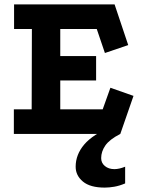

<svg xmlns="http://www.w3.org/2000/svg" viewBox="-20 -609 657 873"><path d="M44 -589H501L563 -404L457 -368L420 -477H254V-354H417V-243H254V-112H447L482 -210L587 -173L527 0H43V-112H124L125 -477H44ZM491 -35 527 0Q478 25 459 52.5Q440 80 440 110Q440 132 457 146Q474 160 500 160Q522 160 549 149V225Q523 236 499.5 240Q476 244 456 244Q390 244 357 216.5Q324 189 324 149Q324 94 363 48Q402 2 491 -35Z"/></svg>

Font: Podkova ExtraBold
Style: Regular
Weight: 800
Designer: Ilya Yudin
Foundry: Cyreal (www.cyreal.org)
Version: Version 2.103